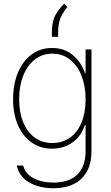

<svg xmlns="http://www.w3.org/2000/svg" viewBox="-20 -794 591 1024"><path d="M69.3 88.9H103.5Q114.7 133.3 159.2 156.5Q203.6 179.7 265.6 179.7Q347.7 179.7 392.1 137.2Q436.5 94.7 436.5 10.7V-127H432.6Q413.6 -67.9 366.7 -34.4Q319.8 -1 257.8 -1Q195.8 -1 148.7 -33.9Q101.6 -66.9 75.7 -126.7Q49.8 -186.5 49.8 -264.6Q49.8 -343.8 75.4 -406Q101.1 -468.3 148.2 -503.2Q195.3 -538.1 257.8 -538.1Q321.8 -538.1 366.9 -501.5Q412.1 -464.8 433.6 -403.3H436.5V-530.3H467.8V11.7Q467.8 76.7 443.1 121.1Q418.5 165.5 373 187.7Q327.6 210 265.6 210Q189.9 210 136.2 179.2Q82.5 148.4 69.3 88.9ZM436.5 -264.6Q436.5 -334 415 -389.4Q393.6 -444.8 353.3 -476.3Q313 -507.8 258.8 -507.8Q205.1 -507.8 165 -476.1Q125 -444.3 103.5 -389.2Q82 -334 82 -264.6Q82 -195.3 103.5 -142.6Q125 -89.8 165 -60.5Q205.1 -31.2 258.8 -31.2Q312.5 -31.2 352.8 -59.6Q393.1 -87.9 414.8 -140.6Q436.5 -193.4 436.5 -264.6ZM322.3 -774.4 338.9 -756.8Q310.5 -720.7 300.3 -691.4Q290 -662.1 290 -619.1V-597.7H256.8V-622.1Q256.8 -670.9 271 -704.1Q285.2 -737.3 322.3 -774.4Z"/></svg>

Font: Pretendard Std Thin
Style: Regular
Weight: 100
Designer: Base glyphs from Inter by Rasmus Andersson; Hangeul glyphs from Noto Sans CJK(Source Han Sans) by Jang Soo-young and Kan
Foundry: Kil Hyung-jin
Version: Version 1.309